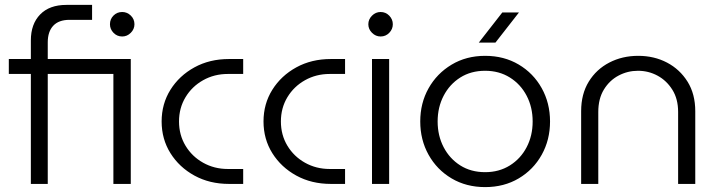

<svg xmlns="http://www.w3.org/2000/svg" viewBox="-20 -751 2936 784"><path d="M106 0V-449H16V-510H106V-586Q106 -653 144 -692Q182 -731 251 -731H356V-670H264Q220 -670 197.5 -646Q175 -622 175 -578V-510H514V0H443V-449H175V0ZM479 -602Q458 -602 443.5 -617Q429 -632 429 -652Q429 -673 443.5 -687.5Q458 -702 479 -702Q499 -702 514 -687.5Q529 -673 529 -652Q529 -632 514 -617Q499 -602 479 -602Z M915 0Q836 0 774 -34Q712 -68 676 -125.5Q640 -183 640 -255Q640 -327 676 -384.5Q712 -442 774 -476Q836 -510 915 -510H973V-449H910Q855 -449 809.5 -423.5Q764 -398 737.5 -354Q711 -310 711 -255Q711 -200 737.5 -156Q764 -112 809.5 -86.5Q855 -61 910 -61H973V0Z M1331 0Q1252 0 1190 -34Q1128 -68 1092 -125.5Q1056 -183 1056 -255Q1056 -327 1092 -384.5Q1128 -442 1190 -476Q1252 -510 1331 -510H1389V-449H1326Q1271 -449 1225.5 -423.5Q1180 -398 1153.5 -354Q1127 -310 1127 -255Q1127 -200 1153.5 -156Q1180 -112 1225.5 -86.5Q1271 -61 1326 -61H1389V0Z M1499 0V-510H1569V0ZM1534 -602Q1514 -602 1499 -617Q1484 -632 1484 -652Q1484 -672 1499 -687Q1514 -702 1534 -702Q1555 -702 1569.5 -687Q1584 -672 1584 -652Q1584 -632 1569.5 -617Q1555 -602 1534 -602Z M1961 13Q1884 13 1824 -22.5Q1764 -58 1730 -119Q1696 -180 1696 -255Q1696 -330 1730 -390.5Q1764 -451 1824 -487Q1884 -523 1961 -523Q2038 -523 2098 -487.5Q2158 -452 2192 -391Q2226 -330 2226 -255Q2226 -180 2192 -119Q2158 -58 2098 -22.5Q2038 13 1961 13ZM1961 -48Q2018 -48 2062 -75.5Q2106 -103 2130.5 -150Q2155 -197 2155 -255Q2155 -313 2130.5 -360Q2106 -407 2062 -434.5Q2018 -462 1961 -462Q1903 -462 1859.5 -434.5Q1816 -407 1791.5 -360Q1767 -313 1767 -255Q1767 -197 1791.5 -150Q1816 -103 1859.5 -75.5Q1903 -48 1961 -48ZM1935 -577 2031 -700H2099L2003 -577Z M2353 0V-297Q2353 -367 2384 -417.5Q2415 -468 2468 -495.5Q2521 -523 2586 -523Q2651 -523 2703.5 -495.5Q2756 -468 2787.5 -417.5Q2819 -367 2819 -297V0H2749V-294Q2749 -347 2725.5 -384.5Q2702 -422 2665 -442Q2628 -462 2585 -462Q2543 -462 2506 -442.5Q2469 -423 2446 -385.5Q2423 -348 2423 -294V0Z"/></svg>

Font: MuseoModerno Light
Style: Regular
Weight: 300
Designer: Pablo Cosgaya, Héctor Gatti, Marcela Romero, and the Authors of The MuseoModerno Project.
Foundry: Omnibus-Type Team
Version: Version 1.001